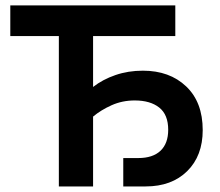

<svg xmlns="http://www.w3.org/2000/svg" viewBox="-20 -670 789 690"><path d="M584.5 -203.5Q584.5 -258 552.2 -283.5Q520 -309 464 -309Q419.5 -309 381 -291.8Q342.5 -274.5 314.5 -251V0H191.5V-540.5H17V-650.5H610V-540.5H314.5V-357.5Q349 -384.5 394.8 -400.2Q440.5 -416 493.5 -416Q589.5 -416 649 -359.5Q708.5 -303 708.5 -202.5Q708.5 -110 652.8 -55Q597 0 503.5 0H423V-102H477Q529 -102 556.8 -128.2Q584.5 -154.5 584.5 -203.5Z"/></svg>

Font: Overused Grotesk SemiBold
Style: Regular
Weight: 610
Version: Version 0.004